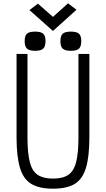

<svg xmlns="http://www.w3.org/2000/svg" viewBox="-20 -1126 640 1160"><path d="M300 14Q217 14 169 -15Q121 -44 100.5 -112.5Q80 -181 80 -297V-800H146V-297Q146 -202 160 -147Q174 -92 208 -69.5Q242 -47 300 -47Q359 -47 392.5 -69.5Q426 -92 440 -147Q454 -202 454 -297V-800H520V-297Q520 -181 499.5 -112.5Q479 -44 431.5 -15Q384 14 300 14ZM408 -819Q373 -819 359 -832Q345 -845 345 -878Q345 -910 359 -922.5Q373 -935 408 -935Q443 -935 457 -922.5Q471 -910 471 -878Q471 -845 457 -832Q443 -819 408 -819ZM192 -819Q157 -819 143 -832Q129 -845 129 -878Q129 -910 143 -922.5Q157 -935 192 -935Q227 -935 241 -922.5Q255 -910 255 -878Q255 -845 241 -832Q227 -819 192 -819ZM300 -939 158 -1065 209 -1104 300 -1024 391 -1106 442 -1067Z"/></svg>

Font: Victor Mono Light
Style: Regular
Weight: 300
Monospace: yes
Designer: Rune Bjørnerås
Version: Version 1.561;gftools[0.9.30]